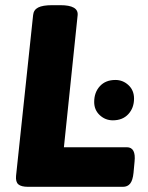

<svg xmlns="http://www.w3.org/2000/svg" viewBox="-20 -722 572 742"><path d="M89 0Q62 0 51 -9.5Q40 -19 42 -42L108 -664Q110 -684 127.5 -693Q145 -702 182 -702H213Q284 -702 280 -663L227 -153H470Q506 -153 500 -97L496 -54Q493 -25 483 -12.5Q473 0 455 0ZM416 -257Q387 -257 365.5 -277Q344 -297 344 -328Q344 -365 366 -389Q388 -413 426 -413Q455 -413 476.5 -393Q498 -373 498 -341Q498 -305 476 -281Q454 -257 416 -257Z"/></svg>

Font: Asap Semi Expanded Semi Expanded ExtraBold
Style: Italic
Weight: 800
Width: 6
Italic angle: -6°
Designer: Pablo Cosgaya
Foundry: Omnibus-Type
Version: Version 3.001; ttfautohint (v1.8.4.7-5d5b)